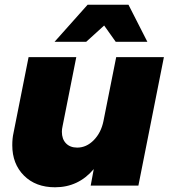

<svg xmlns="http://www.w3.org/2000/svg" viewBox="-20 -786 722 813"><path d="M604 -609H470L421 -678L345 -609H211L351 -766H524ZM32 -171Q32 -200 37 -222L101 -544H303L245 -252Q242 -239 242 -228Q242 -197 259.5 -179Q277 -161 307 -161Q346 -161 377 -192.5Q408 -224 418 -273L472 -544H674L566 0H364L377 -70Q312 7 213 7Q131 7 81.5 -42.5Q32 -92 32 -171Z"/></svg>

Font: TypoPRO Montserrat
Style: Italic
Weight: 800
Italic angle: -11.3°
Designer: Julieta Ulanovsky
Foundry: Julieta Ulanovsky
Version: Version 6.001